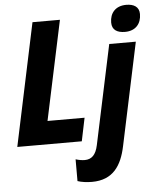

<svg xmlns="http://www.w3.org/2000/svg" viewBox="-64 -821 917 1115"><g transform="rotate(-5 394.5 -263.5)"><path d="M694 -611C756 -611 789 -651 789 -707C789 -750 757 -767 714 -767C651 -767 618 -727 618 -672C618 -628 649 -611 694 -611ZM12 0H388L416 -135H200L323 -714H163ZM427 240C551 240 601 159 624 50L751 -549H596L473 30C461 87 435 110 396 110C380 110 362 107 343 101V228C366 236 398 240 427 240Z"/></g></svg>

Font: Noto Sans SemiCondensed ExtraBold
Style: Italic
Weight: 800
Width: 4
Italic angle: -12°
Designer: Monotype Design Team
Foundry: Monotype Imaging Inc.
Version: Version 2.013